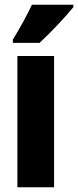

<svg xmlns="http://www.w3.org/2000/svg" viewBox="-20 -786 328 806"><path d="M288 -756V-766H114C93 -722 67 -673 34 -620V-606H146C196 -652 260 -721 288 -756ZM207 0V-551H53V0Z"/></svg>

Font: Noto Sans Bengali ExtraCondensed ExtraBold
Style: Regular
Weight: 800
Width: 2
Designer: Joana Ranito - Universal Thirst; Jelle Bosma - Monotype Design Team
Foundry: Universal Thirst ehf.
Version: Version 3.000